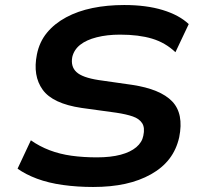

<svg xmlns="http://www.w3.org/2000/svg" viewBox="-20 -735 797 765"><path d="M351 10Q288 10 230.5 2Q173 -6 127.5 -23Q82 -40 50 -63L103 -176Q137 -152 177.5 -136.5Q218 -121 265 -114.5Q312 -108 366 -108Q421 -108 460.5 -118.5Q500 -129 523 -148.5Q546 -168 551 -194Q558 -226 546.5 -244Q535 -262 509 -271Q483 -280 443 -286L305 -305Q190 -322 150 -377.5Q110 -433 127 -518Q137 -568 167 -604.5Q197 -641 243.5 -666Q290 -691 348.5 -703Q407 -715 475 -715Q563 -715 628.5 -695Q694 -675 732 -639L679 -527Q639 -565 586 -581Q533 -597 458 -597Q407 -597 365.5 -586.5Q324 -576 299.5 -556.5Q275 -537 268 -508Q261 -470 284.5 -448Q308 -426 373 -416L506 -397Q619 -380 666 -331Q713 -282 694 -188Q683 -139 655 -102.5Q627 -66 581.5 -40.5Q536 -15 479 -2.5Q422 10 351 10Z"/></svg>

Font: Nunito Sans 7pt SemiExpanded
Style: Bold Italic
Weight: 700
Width: 6
Italic angle: -9°
Designer: Vernon Adams
Foundry: Vernon Adams
Version: Version 3.101;gftools[0.9.27]